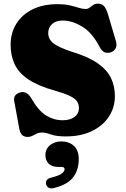

<svg xmlns="http://www.w3.org/2000/svg" viewBox="-20 -736 693 1057"><path d="M342 15Q290.5 15 260 4.2Q229.5 -6.5 212 -6.5Q195 -6.5 182.2 -0.5Q169.5 5.5 158 11.8Q146.5 18 133 18Q113 18 101.8 7.2Q90.5 -3.5 86 -28.5L58.5 -178Q51.5 -214 88.5 -226.5Q126 -238.5 151 -197Q191.5 -126 234 -100Q276.5 -74 325 -74Q365.5 -74 390 -92Q414.5 -110 414.5 -141.5Q414.5 -162 404 -177.8Q393.5 -193.5 365.8 -207.2Q338 -221 285.5 -236Q191.5 -262 137.5 -298Q83.5 -334 61 -381.5Q38.5 -429 38.5 -490Q38.5 -554.5 69.8 -605Q101 -655.5 158.8 -684.2Q216.5 -713 296 -713Q337 -713 365.5 -706.2Q394 -699.5 414.2 -693Q434.5 -686.5 451 -686.5Q463.5 -686.5 473 -693.8Q482.5 -701 493 -708.5Q503.5 -716 520 -716Q539 -716 551.8 -703.2Q564.5 -690.5 575 -655.5L618.5 -508.5Q625 -486 616 -469.2Q607 -452.5 587 -447Q549.5 -437 529 -476.5Q488.5 -555.5 433 -589.2Q377.5 -623 325.5 -623Q287.5 -623 266.5 -603.5Q245.5 -584 245.5 -554Q245.5 -521 273.2 -498.2Q301 -475.5 379 -450Q467.5 -423 518.5 -387Q569.5 -351 591 -306.2Q612.5 -261.5 612.5 -207Q612.5 -145 580 -94.8Q547.5 -44.5 487 -14.8Q426.5 15 342 15ZM302.5 183Q266 183 248 165Q230 147 230 118Q230 84 255.5 63.2Q281 42.5 317.5 42.5Q360.5 42.5 387 67.2Q413.5 92 413.5 139.5Q413.5 199.5 382.8 240Q352 280.5 277 299Q258.5 304 247.8 297.5Q237 291 234 278.5Q227.5 251 261 242Q305.5 231 320.5 219Q335.5 207 335.5 195.5Q335.5 183 318.5 183Z"/></svg>

Font: Fraunces 9pt S050 Black
Style: Regular
Weight: 900
Version: Version 1.000; ttfautohint (v1.8.3)